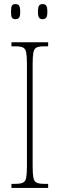

<svg xmlns="http://www.w3.org/2000/svg" viewBox="-20 -921 293 941"><path d="M36 0V-20H56Q81 -20 93 -26Q105 -32 108.5 -51Q112 -70 112 -108V-606Q112 -645 108.5 -663.5Q105 -682 93 -688Q81 -694 56 -694H36V-714H216V-694H196Q171 -694 159 -688Q147 -682 143.5 -663.5Q140 -645 140 -606V-108Q140 -70 143.5 -51Q147 -32 159 -26Q171 -20 196 -20H216V0ZM189 -827Q177 -827 171.5 -834.5Q166 -842 166 -863Q166 -886 171.5 -893.5Q177 -901 189 -901Q201 -901 206.5 -893.5Q212 -886 212 -863Q212 -842 206.5 -834.5Q201 -827 189 -827ZM56 -827Q43 -827 38.5 -834.5Q34 -842 34 -863Q34 -886 38.5 -893.5Q43 -901 56 -901Q68 -901 73.5 -893.5Q79 -886 79 -863Q79 -842 73.5 -834.5Q68 -827 56 -827Z"/></svg>

Font: Noto Serif Thai ExtraCondensed Thin
Style: Regular
Weight: 100
Width: 2
Designer: Monotype Design Team
Foundry: Monotype Imaging Inc.
Version: Version 2.001; ttfautohint (v1.8.4.7-5d5b)